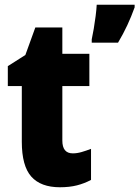

<svg xmlns="http://www.w3.org/2000/svg" viewBox="-20 -780 588 810"><path d="M287 -133Q305 -133 324 -138.5Q343 -144 364 -152V-21Q336 -6 304.5 2Q273 10 233 10Q152 10 112 -35Q72 -80 72 -182V-417H13V-501L87 -548L129 -664H243V-553H357V-417H243V-187Q243 -133 287 -133ZM548 -749Q534 -710 517 -673.5Q500 -637 478 -600H367V-614Q371 -632 375.5 -658.5Q380 -685 383.5 -712.5Q387 -740 388 -760H548Z"/></svg>

Font: Noto Sans Kannada Condensed Black
Style: Regular
Weight: 900
Width: 3
Designer: Jelle Bosma - Monotype Design Team
Foundry: Monotype Imaging Inc.
Version: Version 2.005; ttfautohint (v1.8.4.7-5d5b)